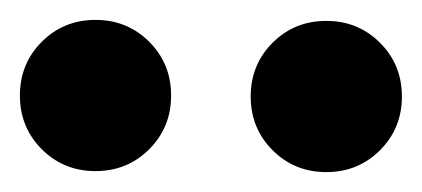

<svg xmlns="http://www.w3.org/2000/svg" viewBox="-86 -601 424 193"><path d="M242 -580Q274 -580 296 -558Q318 -536 318 -504Q318 -472 296 -450Q274 -428 242 -428Q210 -428 188 -450Q166 -472 166 -504Q166 -536 188 -558Q210 -580 242 -580ZM10 -581Q42 -581 64 -559Q86 -537 86 -505Q86 -473 64 -451Q42 -429 10 -429Q-22 -429 -44 -451Q-66 -473 -66 -505Q-66 -537 -44 -559Q-22 -581 10 -581Z"/></svg>

Font: Eyechart
Style: Regular
Weight: 400
Designer: Peter Wiegel
Foundry: Peter Wiegel
Version: Version 1.000